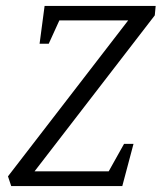

<svg xmlns="http://www.w3.org/2000/svg" viewBox="-20 -630 547 650"><path d="M18 0 7 -33 414 -561H181L145 -482H114L131 -610H507L504 -578L97 -50H348L400 -143H432L394 0Z"/></svg>

Font: Manuale Light
Style: Italic
Weight: 300
Italic angle: -11°
Version: Version 1.002